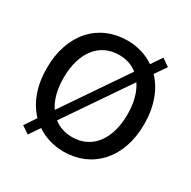

<svg xmlns="http://www.w3.org/2000/svg" viewBox="-171 -923 1114 1118"><g transform="rotate(30 385.5 -363.5)"><path d="M386 10C574 10 713 -131 713 -363C713 -483 676 -579 614 -644L666 -720L616 -755L567 -683C516 -718 454 -737 386 -737C196 -737 58 -596 58 -363C58 -243 95 -147 157 -83L105 -6L155 28L204 -44C255 -9 317 10 386 10ZM171 -363C171 -535 255 -640 386 -640C434 -640 476 -626 509 -599L220 -175C188 -221 171 -286 171 -363ZM262 -129 551 -552C583 -505 600 -441 600 -363C600 -194 517 -88 386 -88C338 -88 296 -102 262 -129Z"/></g></svg>

Font: Wafeq Medium
Style: Regular
Weight: 500
Designer: Rasmus Andersson & Azza Alameddine
Foundry: Google & TypeTogether
Version: Version 3.000;January 28, 2025;FontCreator 15.0.0.3014 64-bi